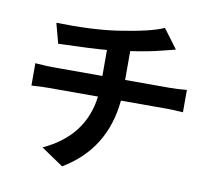

<svg xmlns="http://www.w3.org/2000/svg" viewBox="-88 -875 1152 1031"><g transform="rotate(10 488.5 -359.0)"><path d="M150.4 -699.2Q341.8 -694.3 483.4 -714.8Q660.2 -741.2 729.5 -773.4L807.6 -668.9Q788.1 -664.1 762.2 -657.2Q736.3 -650.4 734.4 -650.4Q668 -632.8 567.4 -618.2V-460.9H815.4Q849.6 -460.9 903.3 -465.8V-343.8Q850.6 -347.7 818.4 -347.7H564.5Q539.1 -79.1 314.5 54.7L193.4 -27.3Q412.1 -127.9 439.5 -347.7H168Q127.9 -347.7 77.1 -343.8V-465.8Q142.6 -460.9 167 -460.9H443.4V-602.5Q365.2 -595.7 179.7 -589.8Z"/></g></svg>

Font: Min Sans Bold
Style: Regular
Weight: 700
Designer: Jinseong-Kim, NotoSansCJK, Nunito
Foundry: Jinseong-Kim
Version: Version 1.400;Glyphs 3.1.2 (3151)